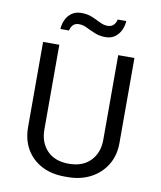

<svg xmlns="http://www.w3.org/2000/svg" viewBox="-95 -952 871 1037"><g transform="rotate(10 340.5 -433.0)"><path d="M331 10Q258 10 204 -18.5Q150 -47 120 -98.5Q90 -150 90 -220V-686H179V-222Q179 -150 221.5 -106Q264 -62 340 -62Q417 -62 459.5 -106.5Q502 -151 502 -222V-686H591V-220Q591 -151 559.5 -99.5Q528 -48 473 -19Q418 10 346 10ZM170 -771Q171 -796 181.5 -820Q192 -844 213.5 -860Q235 -876 268 -876Q301 -876 327 -865Q353 -854 374.5 -843Q396 -832 417 -832Q438 -832 450 -844Q462 -856 466 -875H513Q512 -851 501.5 -827Q491 -803 470 -786.5Q449 -770 417 -770Q384 -770 357.5 -781Q331 -792 309 -803Q287 -814 265 -814Q245 -814 233.5 -803Q222 -792 217 -771Z"/></g></svg>

Font: Chivo Medium Light
Style: Regular
Weight: 300
Version: Version 2.002